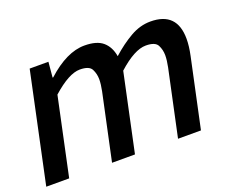

<svg xmlns="http://www.w3.org/2000/svg" viewBox="-99 -735 1135 905"><g transform="rotate(-20 468.0 -282.0)"><path d="M770 0H655L726 -332Q733 -366 733 -391Q733 -418 721 -441.5Q709 -465 662 -465Q605 -465 522 -390L439 0H324L395 -332Q402 -366 402 -391Q402 -418 390 -441.5Q378 -465 331 -465Q276 -465 192 -390L109 0H-6L111 -550H205L198 -473H201Q301 -564 390 -564Q452 -564 482.5 -537.5Q513 -511 521 -463Q570 -507 619.5 -535.5Q669 -564 721 -564Q854 -564 854 -429Q854 -392 844 -346Z"/></g></svg>

Font: l_WÎeÑOS 500W
Style: Regular
Weight: 500
Designer: R?O
Version: Version 2.00 June 21, 2023